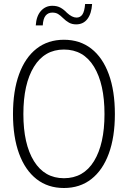

<svg xmlns="http://www.w3.org/2000/svg" viewBox="-20 -925 640 961"><path d="M300 16Q220 16 163 -28.5Q106 -73 75.5 -156Q45 -239 45 -354Q45 -470 75.5 -553.5Q106 -637 163 -681.5Q220 -726 300 -726Q380 -726 437 -681.5Q494 -637 524.5 -553.5Q555 -470 555 -354Q555 -239 524.5 -156Q494 -73 437 -28.5Q380 16 300 16ZM300 -33Q398 -33 450.5 -118.5Q503 -204 503 -354Q503 -505 450.5 -591Q398 -677 300 -677Q203 -677 150 -591Q97 -505 97 -354Q97 -204 150 -118.5Q203 -33 300 -33ZM361 -803Q341 -803 325.5 -811.5Q310 -820 295 -835Q282 -848 270.5 -855Q259 -862 242 -862Q221 -862 208.5 -847Q196 -832 194 -798H159Q162 -845 185 -870.5Q208 -896 242 -896Q266 -896 283 -886.5Q300 -877 315 -861Q341 -837 363 -837Q382 -837 392.5 -852.5Q403 -868 406 -905H441Q438 -857 417.5 -830Q397 -803 361 -803Z"/></svg>

Font: Geist Mono UltraLight
Style: Regular
Weight: 200
Monospace: yes
Designer: Basement.studio, Andrés Briganti, Mateo Zaragoza
Foundry: Basement.studio, Vercel, Andrés Briganti, Guido Ferreyra, Mateo Zaragoza
Version: Version 1.400; ttfautohint (v1.8.4.7-5d5b)